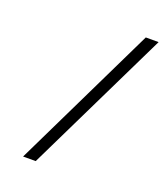

<svg xmlns="http://www.w3.org/2000/svg" viewBox="-134 -799 770 901"><g transform="rotate(20 251.0 -348.0)"><path d="M438 -709 88 13H151L502 -709Z"/></g></svg>

Font: fbb
Style: Italic
Weight: 400
Italic angle: -12°
Designer: David J. Perry, Michael Sharpe
Version: Version 0.991